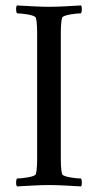

<svg xmlns="http://www.w3.org/2000/svg" viewBox="-20 -666 353 689"><path d="M156.2 -641.6C118.2 -641.6 81.1 -644.5 41 -646.5C36.1 -641.6 37.1 -623 41 -618.2C52.7 -618.2 105.5 -613.3 108.4 -602.5C113.3 -586.9 113.3 -559.6 113.3 -530.3V-113.3C113.3 -84 113.3 -56.6 108.4 -41C105.5 -30.3 52.7 -25.4 41 -25.4C37.1 -20.5 36.1 -2 41 2.9C81.1 1 118.2 -2 156.2 -2C194.3 -2 230.5 1 270.5 2.9C275.4 -2 274.4 -20.5 270.5 -25.4C258.8 -25.4 206.1 -30.3 203.1 -41C198.2 -56.6 198.2 -84 198.2 -113.3V-530.3C198.2 -559.6 198.2 -586.9 203.1 -602.5C206.1 -613.3 258.8 -618.2 270.5 -618.2C274.4 -623 275.4 -641.6 270.5 -646.5C230.5 -644.5 194.3 -641.6 156.2 -641.6Z"/></svg>

Font: Crimson
Style: Roman
Weight: 400
Version: Version 0.2